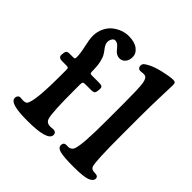

<svg xmlns="http://www.w3.org/2000/svg" viewBox="-183 -875 1046 1046"><g transform="rotate(45 339.5 -352.0)"><path d="M475.6 -295.4V-437.5Q475.6 -545.9 470.2 -581.3Q464.8 -616.7 447.3 -620.1Q438.5 -622.1 427 -620.4Q415.5 -618.7 412.6 -619.1Q394 -621.6 394 -640.6Q394 -652.3 400.9 -658.9Q407.7 -665.5 425.8 -674.8Q453.6 -689.9 502.2 -701.2Q550.8 -712.4 576.2 -712.4Q586.4 -712.4 590.6 -707.8Q594.7 -703.1 594.7 -690.9Q594.7 -680.2 591.8 -600.8Q588.9 -521.5 588.9 -438.5V-301.8Q588.9 -98.1 599.1 -69.8Q604 -55.2 619.6 -52.7Q625.5 -51.8 633.1 -51.3Q640.6 -50.8 644.5 -50.3Q657.7 -46.4 657.7 -33.7Q657.7 -13.7 629.2 -3.2Q600.6 7.3 526.9 7.3Q451.7 7.3 422.6 -0.2Q393.6 -7.8 393.6 -27.3Q393.6 -46.4 408.7 -48.8Q413.1 -49.8 422.1 -49.3Q431.2 -48.8 435.1 -49.8Q442.4 -50.8 449.7 -56.4Q457 -62 460 -71.3Q475.6 -112.3 475.6 -295.4ZM107.9 -356H74.7Q47.9 -356 47.9 -376.5Q47.9 -389.2 51.3 -401.9Q55.7 -413.6 73.2 -413.6H103.5Q111.8 -413.6 114 -416Q116.2 -418.5 116.2 -428.2V-430.2Q116.2 -457 106 -501.5Q95.7 -545.9 95.7 -570.3Q95.7 -604 108.9 -631.6Q122.1 -659.2 142.8 -675.8Q163.6 -692.4 187.5 -701.2Q211.4 -710 234.9 -710Q280.8 -710 306.2 -690.7Q331.5 -671.4 331.5 -643.1Q331.5 -618.7 318.4 -603Q305.2 -587.4 285.2 -587.4Q272.9 -587.4 262.9 -593Q252.9 -598.6 246.1 -606.4Q239.3 -614.3 232.9 -622.1Q226.6 -629.9 218.3 -635.5Q210 -641.1 199.7 -641.1Q189.5 -641.1 182.4 -629.6Q175.3 -618.2 175.3 -605Q175.3 -593.3 180.7 -583.3Q186 -573.2 193.8 -563.5Q201.7 -553.7 209.7 -540.3Q217.8 -526.9 223.6 -501.7Q229.5 -476.6 230 -442.4V-430.7Q230.5 -419.9 233.9 -417.7Q237.3 -415.5 247.6 -415.5H296.9Q314 -415.5 321 -412.1Q328.1 -408.7 328.1 -397.5Q328.1 -382.8 325.7 -372.1Q323.2 -362.8 317.4 -359.6Q311.5 -356.4 298.3 -356.4H254.4Q241.2 -356.4 237.5 -352.3Q233.9 -348.1 233.9 -334.5V-288.1Q233.9 -119.1 245.1 -83Q250 -64 270 -59.1Q279.3 -57.1 292.5 -58.8Q305.7 -60.5 311 -59.1Q326.7 -55.7 326.7 -38.6Q326.7 7.8 169.9 7.8Q100.1 7.8 67.1 -2Q34.2 -11.7 34.2 -32.7Q34.2 -41.5 38.6 -47.6Q43 -53.7 49.3 -55.2Q53.7 -56.2 65.2 -54.7Q76.7 -53.2 85.4 -54.7Q96.7 -56.2 101.1 -61.8Q105.5 -67.4 109.4 -81.1Q125 -133.3 125 -283.7V-336.4Q125 -349.1 122.3 -352.5Q119.6 -356 107.9 -356Z"/></g></svg>

Font: Cooper* SemiBold
Style: Regular
Weight: 600
Designer: Owen Earl
Foundry: indestructible type*
Version: Version 0.001